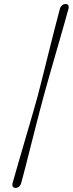

<svg xmlns="http://www.w3.org/2000/svg" viewBox="-20 -800 365 962"><path d="M169 -319Q178.5 -355.5 192.5 -411.2Q206.5 -467 222.2 -530Q238 -593 253 -652.5Q268 -712 280 -755.5Q283 -766.5 291 -773.2Q299 -780 308.5 -780Q318.5 -780 322.2 -773.2Q326 -766.5 323 -755.5Q315 -725.5 302.5 -682.2Q290 -639 275.8 -589Q261.5 -539 247 -488.8Q232.5 -438.5 220 -394.2Q207.5 -350 199 -319Q190.5 -288 179 -243.8Q167.5 -199.5 154.8 -149.5Q142 -99.5 129.2 -49.2Q116.5 1 105.5 44.5Q94.5 88 86 118Q83 128.5 75.5 135Q68 141.5 58 141.5Q48 141.5 44.2 135Q40.5 128.5 43 117.5Q55 74 72.5 14.5Q90 -45 108.2 -108Q126.5 -171 142.8 -226.8Q159 -282.5 169 -319Z"/></svg>

Font: Fraunces ExtraLight
Style: Italic
Weight: 250
Italic angle: -16°
Version: Version 1.000;[b76b70a41]